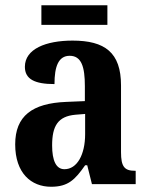

<svg xmlns="http://www.w3.org/2000/svg" viewBox="-20 -703 566 733"><path d="M138 -608H390V-683H138ZM175 10C241 10 267 -18 305 -72H313L331 0H498V-51H495C455 -51 442 -67 442 -122V-377C442 -503 380 -548 257 -548C155 -548 75 -516 75 -448C75 -401 112 -382 188 -382C188 -449 203 -490 246 -490C291 -490 304 -448 304 -374V-317L233 -314C103 -309 38 -260 38 -152C38 -42 99 10 175 10ZM226 -57C194 -57 179 -90 179 -148C179 -222 201 -259 268 -265L305 -268V-191C305 -112 274 -57 226 -57Z"/></svg>

Font: Noto Serif Sinhala Condensed
Style: Bold
Weight: 700
Width: 3
Designer: Jelle Bosma - Monotype Design Team
Foundry: Monotype Imaging Inc.
Version: Version 2.007